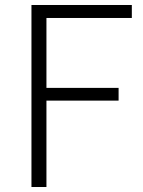

<svg xmlns="http://www.w3.org/2000/svg" viewBox="-20 -749 572 769"><path d="M106 0V-729H508V-677H166V-397H455V-346H166V0Z"/></svg>

Font: Noto Sans HK Thin Light
Style: Regular
Weight: 300
Version: Version 2.004-H2;hotconv 1.0.118;makeotfexe 2.5.65603